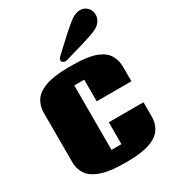

<svg xmlns="http://www.w3.org/2000/svg" viewBox="-263 -1258 1268 1414"><g transform="rotate(-30 371.0 -551.5)"><path d="M39.1 0ZM354.5 -901.9Q371.6 -917.5 415.5 -958.3Q459.5 -999 483.6 -1021.2Q507.8 -1043.5 538.3 -1068.6Q568.8 -1093.8 585.9 -1103.5Q617.2 -1121.6 647 -1121.6Q683.6 -1121.6 707.8 -1095.9Q731.9 -1070.3 731.9 -1034.7Q731.9 -1009.3 717.8 -985.8Q703.6 -962.4 675.3 -945.8Q657.7 -935.5 620.6 -922.4Q583.5 -909.2 550 -899.2Q516.6 -889.2 462.9 -874Q409.2 -858.9 384.3 -851.1Q377.4 -848.6 368.7 -848.6Q355.5 -848.6 346.7 -855.5Q337.9 -862.3 337.9 -872.6Q337.9 -887.2 354.5 -901.9ZM418.9 -662.1H334.5V-113.8H418.9V-299.8H713.9V-180.2Q713.9 -142.1 702.6 -111.6Q691.4 -81.1 673.6 -60.5Q655.8 -40 628.4 -24.9Q601.1 -9.8 573.5 -1.5Q545.9 6.8 509.8 11.7Q473.6 16.6 444.6 18.1Q415.5 19.5 378.9 19.5Q345.2 19.5 317.4 18.3Q289.6 17.1 253.2 12.2Q216.8 7.3 188.5 -1Q160.2 -9.3 130.9 -24.4Q101.6 -39.6 82.5 -60.1Q63.5 -80.6 51.3 -111.3Q39.1 -142.1 39.1 -180.7V-598.6Q39.1 -636.2 50.5 -666.7Q62 -697.3 80.3 -717.8Q98.6 -738.3 126.5 -753.7Q154.3 -769 182.4 -777.3Q210.4 -785.6 246.6 -790.8Q282.7 -795.9 312.3 -797.4Q341.8 -798.8 377.4 -798.8Q415.5 -798.8 444.8 -797.6Q474.1 -796.4 511 -791.5Q547.9 -786.6 575 -778.6Q602.1 -770.5 629.6 -755.4Q657.2 -740.2 674.6 -719.7Q691.9 -699.2 702.9 -668.5Q713.9 -637.7 713.9 -599.1V-478H418.9Z"/></g></svg>

Font: Coda ExtraBold
Style: Regular
Weight: 800
Version: Version 2.001; ttfautohint (v0.8) -r 50 -G 200 -x